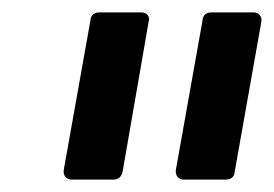

<svg xmlns="http://www.w3.org/2000/svg" viewBox="-20 -783 442 310"><path d="M96 -493Q89 -493 85.5 -497.5Q82 -502 83 -509L126 -750Q127 -763 141 -763H208Q215 -763 218.5 -758.5Q222 -754 220 -748L178 -506Q175 -493 163 -493ZM277 -493Q270 -493 266.5 -497.5Q263 -502 264 -509L307 -750Q308 -763 322 -763H389Q396 -763 399.5 -758.5Q403 -754 402 -748L359 -506Q358 -493 344 -493Z"/></svg>

Font: Open Sauce Two SemiBold Italic
Style: Regular
Weight: 600
Italic angle: -10°
Designer: Alfredo Marco Pradil
Foundry: Creative Sauce Fz LLC
Version: Version 1.477